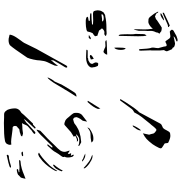

<svg xmlns="http://www.w3.org/2000/svg" viewBox="7 -811 931 985"><g transform="rotate(90 472.5 -318.5)"><path d="M225 -629Q224 -631 224 -636Q224 -643 226 -653L227 -665Q226 -671 223 -679.5Q220 -688 219 -694Q219 -701 216 -707L211 -708Q208 -708 202 -705L194 -701Q190 -703 185.5 -710.5Q181 -718 177 -722.5Q173 -727 166 -727Q163 -727 142 -724Q134 -729 132 -735Q132 -736 134 -739Q136 -742 137 -743Q147 -748 153.5 -752Q160 -756 164 -758Q168 -760 176 -762Q180 -764 185 -764Q190 -764 192 -762.5Q194 -761 191 -758Q168 -750 167 -743Q174 -746 185 -747.5Q196 -749 203 -751Q211 -751 221 -746Q222 -745 223 -743Q224 -741 225 -739Q226 -738 229 -737Q232 -736 233 -734L235 -729Q236 -726 238 -722.5Q240 -719 241 -715Q243 -711 243 -708Q243 -704 237 -694Q239 -680 239 -672V-649Q239 -618 238 -629L240 -575Q240 -567 236.5 -566Q233 -565 232 -571Q230 -614 226 -627ZM537 -526 495 -469 488 -470 504 -497Q545 -560 556 -567L614 -675Q618 -682 627 -685Q636 -688 639 -692Q643 -696 649.5 -709.5Q656 -723 662 -725L666 -726Q670 -727 677 -727Q690 -727 712 -716Q714 -715 714.5 -706.5Q715 -698 717 -697Q722 -694 728.5 -690Q735 -686 738 -683.5Q741 -681 741 -677Q741 -671 730 -652L720 -636Q704 -615 693 -605Q682 -595 664 -586L671 -618Q668 -626 665 -640Q664 -644 657 -649.5Q650 -655 646 -656Q638 -652 629 -640Q620 -628 614 -622Q587 -589 581 -581Q570 -568 556 -541Q552 -540 545.5 -535Q539 -530 537 -526ZM97 -709Q99 -710 105 -712.5Q111 -715 117 -715Q119 -715 119 -718Q118 -719 111 -724Q93 -717 46 -694Q45 -693 45.5 -690.5Q46 -688 46 -687Q53 -689 97 -709ZM52 -676Q60 -676 70 -682.5Q80 -689 85 -694Q80 -696 64 -688.5Q48 -681 48 -677ZM118 -627Q114 -623 106 -618.5Q98 -614 93 -614Q81 -614 77 -615Q71 -618 67 -622L64 -626L57 -635Q50 -643 43 -657L40 -663Q40 -664 40.5 -664.5Q41 -665 41 -665Q43 -665 45 -662.5Q47 -660 48 -657Q50 -653 65 -648Q68 -650 71.5 -651Q75 -652 78 -653Q81 -657 91.5 -663.5Q102 -670 106 -673Q108 -675 113 -677.5Q118 -680 122 -683Q126 -683 133 -682Q140 -681 141 -680Q143 -677 147 -675Q151 -673 153 -670Q148 -666 147 -660.5Q146 -655 146 -654Q138 -639 138.5 -626Q139 -613 139 -610Q138 -605 138 -588V-565Q137 -562 135 -552Q133 -542 130 -539V-559L131 -594Q131 -613 128 -631V-637ZM156 -523Q156 -516 155.5 -507Q155 -498 156 -488Q156 -485 156.5 -477Q157 -469 158.5 -465.5Q160 -462 164 -462L165 -513Q166 -530 166 -562Q166 -592 163 -605Q162 -604 158.5 -600Q155 -596 155 -589Q154 -570 154 -548Q156 -542 156 -523ZM635 -544Q634 -541 630.5 -537Q627 -533 623 -534Q627 -545 634.5 -557.5Q642 -570 648 -576Q651 -573 647 -563Q643 -553 635 -544ZM236 -472Q236 -493 228 -498Q224 -489 224 -458Q224 -443 225 -439Q230 -442 233 -451.5Q236 -461 236 -472ZM196 -393 216 -394Q222 -394 230 -389Q234 -388 238 -386Q242 -384 245 -384Q250 -384 254 -390Q255 -391 257.5 -394.5Q260 -398 260 -403L210 -401Q195 -401 186 -399Q186 -397 189.5 -395Q193 -393 196 -393ZM122 -399Q88 -399 64 -393H62Q57 -393 53 -390L45 -385Q41 -383 40 -378Q33 -370 33 -352Q33 -348 35 -341Q37 -334 39 -333Q44 -330 51 -330L85 -331Q99 -331 105 -330Q107 -327 105.5 -326Q104 -325 104 -325Q77 -322 51 -322Q47 -322 49 -316Q54 -315 63.5 -314.5Q73 -314 81 -314Q85 -315 86.5 -313Q88 -311 86 -309Q86 -309 86.5 -308.5Q87 -308 87 -308Q87 -308 70 -305Q66 -303 66 -301Q66 -298 72.5 -295.5Q79 -293 87 -293H100Q116 -293 134 -297L140 -300Q142 -301 143 -307.5Q144 -314 145 -316L150 -328Q152 -329 157.5 -333Q163 -337 166 -341Q166 -344 163 -353Q160 -353 151 -356.5Q142 -360 137 -361Q135 -363 131.5 -368.5Q128 -374 125 -376Q132 -385 141 -388Q144 -389 148.5 -388.5Q153 -388 155 -388L164 -393L163 -397Q161 -397 158.5 -398.5Q156 -400 154 -400Q140 -400 136 -399ZM54 -379Q58 -383 62.5 -384Q67 -385 72 -385H76Q82 -385 86 -382.5Q90 -380 91 -379Q87 -376 81.5 -376.5Q76 -377 73 -376Q68 -376 62 -374.5Q56 -373 53 -374Q54 -375 53.5 -376.5Q53 -378 54 -379ZM539 -356V-357Q539 -358 538 -361Q537 -364 537 -368L497 -304Q500 -301 504 -303Q532 -333 539 -356ZM235 -298Q235 -300 237 -301Q237 -303 242 -303H277L279 -305Q282 -306 289 -306L301 -313Q306 -316 308 -325Q308 -327 305 -332Q302 -337 301 -340Q300 -342 300.5 -345.5Q301 -349 301 -350Q301 -354 306 -357Q312 -357 318 -355L321 -348Q325 -340 325 -332Q328 -325 325 -317Q317 -301 291 -296L283 -295Q275 -294 259.5 -295Q244 -296 237 -296ZM269 -314Q272 -314 276.5 -316Q281 -318 285 -319Q285 -322 284 -325.5Q283 -329 282 -334Q269 -328 264 -322Q260 -318 264 -315Q266 -314 269 -314ZM662 -317Q688 -317 711 -322Q708 -328 701 -331Q698 -332 688 -332Q668 -332 639 -312Q634 -304 634 -301Q648 -314 662 -317ZM842 -282Q848 -285 834.5 -298.5Q821 -312 802.5 -321.5Q784 -331 774 -326Q794 -320 809 -309.5Q824 -299 842 -282ZM159 -309Q164 -308 171 -308Q176 -308 178 -313Q186 -318 175 -319ZM669 -245Q672 -242 679 -246Q688 -252 692 -253Q696 -254 702 -253Q707 -250 706 -247Q704 -248 700 -248Q691 -248 678 -240Q677 -239 678.5 -236Q680 -233 682 -232L674 -227Q671 -225 667 -222.5Q663 -220 658 -217L623 -186Q620 -183 616 -183Q613 -183 608.5 -184.5Q604 -186 602 -187Q593 -189 581 -205Q565 -223 563 -227Q560 -231 559.5 -235Q559 -239 559 -241V-247Q559 -262 569 -273L578 -280L604 -300Q603 -295 601.5 -287Q600 -279 599 -277Q588 -264 584 -254L581 -246Q581 -241 584 -233Q585 -233 587.5 -230.5Q590 -228 591 -228Q594 -228 601.5 -230.5Q609 -233 612 -234Q625 -245 641 -253Q647 -257 661 -261Q675 -265 680 -266Q701 -269 704 -269Q705 -269 707.5 -269.5Q710 -270 711 -269L726 -261Q731 -258 728 -255Q716 -260 702 -260Q690 -260 684 -256.5Q678 -253 669 -245ZM795 -279Q802 -272 809 -275Q801 -283 790 -287.5Q779 -292 768 -290Q775 -287 782.5 -283.5Q790 -280 795 -279ZM455 -236Q458 -241 464.5 -243.5Q471 -246 476 -245L455 -212L405 -129Q403 -126 393 -112Q383 -98 377 -97Q380 -106 386.5 -117Q393 -128 398 -133Q400 -137 408 -155Q414 -171 418 -176Q442 -217 455 -236ZM770 -153Q766 -148 761 -138.5Q756 -129 753 -126Q750 -121 738 -109Q737 -108 732.5 -102.5Q728 -97 724.5 -95.5Q721 -94 721 -99Q721 -99 733 -114L738 -121Q733 -121 732 -122Q730 -122 727 -118L681 -71Q674 -63 662.5 -53Q651 -43 647 -41H645Q646 -44 648 -51.5Q650 -59 652 -61L673 -81Q693 -99 702 -109L727 -135Q744 -151 751.5 -161.5Q759 -172 759 -185Q759 -190 756 -198Q753 -206 753 -210V-211L768 -201L770 -206Q770 -208 768.5 -211.5Q767 -215 766 -217Q766 -218 768 -218Q771 -218 775 -217Q779 -216 780 -217Q773 -224 774 -232Q784 -230 786 -218Q788 -210 788 -200Q788 -191 784 -184Q789 -178 780 -166.5Q771 -155 770 -153ZM318 -151Q305 -132 287 -113Q290 -120 290 -128Q296 -139 309 -161L325 -187Q327 -191 327 -193Q327 -198 323 -198Q319 -198 316 -193L231 -40L200 23Q196 30 188 40Q186 42 173 61.5Q160 81 158 95Q157 98 162 99Q167 100 168 100Q176 103 186 103Q202 103 212 96Q227 80 276 7Q281 -4 285.5 -24.5Q290 -45 290 -58Q292 -81 299 -96Q302 -104 308 -115Q314 -127 316 -133Q318 -141 318 -151ZM827 -125Q840 -132 846.5 -142.5Q853 -153 859 -169L855 -175Q846 -155 824 -129ZM775 -50Q783 -52 792 -60Q820 -79 847 -120Q856 -134 858 -142L857 -147Q854 -142 842.5 -125Q831 -108 817 -96Q786 -65 763 -53Q770 -47 775 -50ZM644 -21Q639 -16 628.5 -7Q618 2 609 12Q607 13 603 16Q599 19 596 21L590 23Q605 5 617 -7L640 -32Q638 -35 636 -35.5Q634 -36 632 -34Q622 -25 619 -22Q618 -22 616 -22.5Q614 -23 610 -18Q606 -13 586 7Q568 25 559 37Q535 50 536 73L537 85Q539 97 541 102Q543 110 548 115Q555 126 567 126H583L611 127Q675 127 699 122Q711 121 718 112Q723 102 723 98L722 89L708 90L693 89Q691 89 663 85Q642 82 633 82Q626 79 626 69L628 61Q633 58 643 48Q661 46 668 42Q679 40 679 35V33Q667 29 664 29Q659 29 653.5 30.5Q648 32 643 32Q629 32 611 34Q615 31 623 11Q625 6 635.5 -2.5Q646 -11 648 -14Q650 -15 658.5 -21Q667 -27 667 -30Q667 -35 658 -34ZM846 35Q860 31 876 24L897 16Q895 29 891 40Q880 51 879 51Q878 55 867.5 58Q857 61 850 61Q850 60 848 59Q846 58 848 56Q849 54 856.5 52.5Q864 51 864 50Q863 47 860 47.5Q857 48 854 48L843 47H835Q832 47 824.5 48Q817 49 808 49Q802 49 801 47Q800 45 806 42Q826 41 846 35ZM778 28Q782 31 781.5 32Q781 33 777 35Q769 37 766 37Q759 37 758 30Q772 28 778 28ZM779 112 814 104Q837 98 840 95Q840 89 831 91Q825 93 808.5 97.5Q792 102 779 102Q778 102 776.5 104.5Q775 107 774 108Q774 114 779 112Z"/></g></svg>

Font: BM Euljiro oraeorae
Style: Regular
Weight: 400
Designer: Bongjin Kim; Bomjun Kim; Myungsoo Han; Hyesun Chae; Mikyoung Jeong; Wujin Sim; Minjae Kang; Suwha Jang;
Foundry: Sandoll Inc.
Version: Version 1.000;hotconv 1.0.109;makeexe 2.5.65596